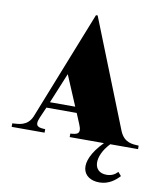

<svg xmlns="http://www.w3.org/2000/svg" viewBox="-102 -821 973 1137"><g transform="rotate(10 385.0 -252.0)"><path d="M5 -21V0H203V-21C166 -23 134 -24 160 -84L188 -148H370L396 -86C422 -26 391 -24 354 -21V0H560C425 138 470 234 573 234C630 234 669 201 693 175L674 153C656 172 635 182 607 182C522 182 516 86 598 0H765V-21C728 -23 679 -22 651 -87L392 -738H382L123 -84C96 -21 42 -24 5 -21ZM203 -183 278 -365 355 -183Z"/></g></svg>

Font: Sprat Black
Style: Regular
Weight: 900
Designer: Ethan Nakache
Foundry: Collletttivo
Version: Version 2.000;Glyphs 3.2 (3217)